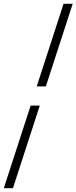

<svg xmlns="http://www.w3.org/2000/svg" viewBox="-51 -854 402 1009"><path d="M142 -400 283 -834H331L190 -400ZM-31 135 110 -299H158L17 135Z"/></svg>

Font: Baskervville SemiBold
Style: Italic
Weight: 600
Italic angle: -18°
Version: Version 1.100